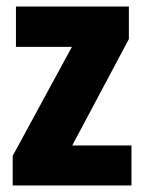

<svg xmlns="http://www.w3.org/2000/svg" viewBox="-20 -570 443 590"><path d="M384 0H19V-91L201 -426H29V-550H376V-450L202 -123H384Z"/></svg>

Font: Noto Sans Display Condensed ExtraBold
Style: Regular
Weight: 800
Width: 3
Designer: Monotype Design Team
Foundry: Monotype Imaging Inc.
Version: Version 2.003